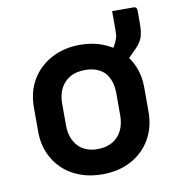

<svg xmlns="http://www.w3.org/2000/svg" viewBox="-77 -734 754 815"><g transform="rotate(-10 300.0 -326.5)"><path d="M300 -547Q353 -547 396.5 -530.5Q440 -514 471.5 -484Q503 -454 520.5 -413Q538 -372 538 -322V-217Q538 -149 507.5 -97.5Q477 -46 423.5 -17.5Q370 11 300 11Q247 11 203 -5.5Q159 -22 128 -52Q97 -82 79.5 -123Q62 -164 62 -214V-319Q62 -387 92.5 -438Q123 -489 177 -518Q231 -547 300 -547ZM303 -438Q264 -438 237.5 -422.5Q211 -407 197 -379.5Q183 -352 183 -314V-221Q183 -192 191.5 -168.5Q200 -145 216 -129Q230 -114 251 -106Q272 -98 297 -98Q336 -98 362.5 -113.5Q389 -129 403 -157Q417 -185 417 -222V-315Q417 -347 409 -370Q401 -393 386 -409Q371 -423 350.5 -430.5Q330 -438 303 -438ZM460 -664Q476 -664 491.5 -664Q507 -664 522.5 -664Q538 -664 551 -664Q560 -664 563.5 -660Q567 -656 567 -648Q567 -642 567 -624Q567 -606 567 -594Q567 -551 558 -529Q549 -507 523 -482Q507 -466 493.5 -453Q480 -440 466 -427.5Q452 -415 437 -402Q437 -409 437 -422.5Q437 -436 437 -452.5Q437 -469 437 -484Q437 -499 437 -508Q440 -513 443.5 -519Q447 -525 451 -535Q456 -545 458 -554.5Q460 -564 460 -580Q460 -593 460 -618Q460 -643 460 -664Z"/></g></svg>

Font: Recursive SemiBold
Style: Regular
Weight: 600
Version: Version 1.085